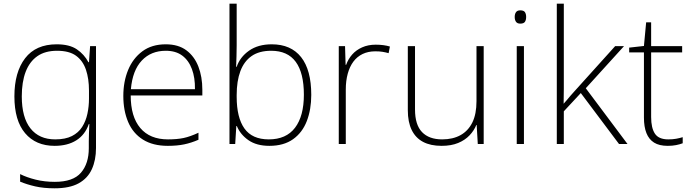

<svg xmlns="http://www.w3.org/2000/svg" viewBox="-20 -780 3745 1040"><path d="M287 -540Q356 -540 396 -513Q436 -486 459 -443H462L468 -530H500V22Q500 87 477.5 136.5Q455 186 406 213Q357 240 276 240Q216 240 170.5 229.5Q125 219 89 204V163Q125 181 173 193Q221 205 277 205Q376 205 418.5 155.5Q461 106 461 23V-15Q461 -40 462 -61.5Q463 -83 464 -108H461Q441 -50 393.5 -20Q346 10 276 10Q174 10 116 -58.5Q58 -127 58 -258Q58 -389 116 -464.5Q174 -540 287 -540ZM289 -505Q224 -505 182 -475.5Q140 -446 119 -391Q98 -336 98 -258Q98 -144 145 -84.5Q192 -25 279 -25Q334 -25 369.5 -43Q405 -61 425 -92.5Q445 -124 453.5 -164Q462 -204 462 -246V-289Q462 -354 445.5 -402.5Q429 -451 392 -478Q355 -505 289 -505Z M878 -540Q946 -540 989.5 -507.5Q1033 -475 1054.5 -419.5Q1076 -364 1076 -294V-263H688Q688 -148 740 -86.5Q792 -25 890 -25Q939 -25 974.5 -32.5Q1010 -40 1055 -61V-23Q1016 -6 977.5 2Q939 10 889 10Q808 10 754 -24Q700 -58 674 -119.5Q648 -181 648 -260Q648 -338 674 -401Q700 -464 751 -502Q802 -540 878 -540ZM878 -505Q798 -505 748 -452Q698 -399 689 -297H1036Q1037 -359 1019.5 -406Q1002 -453 967 -479Q932 -505 878 -505Z M1262 -535Q1262 -509 1261 -475Q1260 -441 1259 -418H1262Q1280 -471 1329 -505.5Q1378 -540 1452 -540Q1556 -540 1611 -470.5Q1666 -401 1666 -266Q1666 -187 1642 -124.5Q1618 -62 1567.5 -26Q1517 10 1439 10Q1370 10 1326 -20.5Q1282 -51 1263 -97H1260L1254 0H1223V-760H1262ZM1449 -505Q1384 -505 1343 -476.5Q1302 -448 1282 -394.5Q1262 -341 1262 -265V-256Q1262 -143 1304 -84Q1346 -25 1436 -25Q1530 -25 1578 -88Q1626 -151 1626 -267Q1626 -385 1582 -445Q1538 -505 1449 -505Z M2015 -538Q2037 -538 2056 -535.5Q2075 -533 2092 -528L2085 -492Q2067 -497 2051 -499.5Q2035 -502 2013 -502Q1974 -502 1944 -487.5Q1914 -473 1894 -446Q1874 -419 1863.5 -380.5Q1853 -342 1853 -295V0H1815V-530H1849L1852 -429H1855Q1866 -460 1887.5 -484.5Q1909 -509 1941.5 -523.5Q1974 -538 2015 -538Z M2600 -530V0H2568L2562 -103H2560Q2548 -73 2523.5 -47Q2499 -21 2461.5 -5.5Q2424 10 2372 10Q2312 10 2271.5 -11.5Q2231 -33 2210 -76Q2189 -119 2189 -183V-530H2228V-187Q2228 -104 2266 -64.5Q2304 -25 2375 -25Q2433 -25 2474.5 -48Q2516 -71 2538.5 -116.5Q2561 -162 2561 -232V-530Z M2818 -530V0H2779V-530ZM2798 -724Q2817 -724 2823.5 -714Q2830 -704 2830 -688Q2830 -672 2823.5 -662Q2817 -652 2798 -652Q2782 -652 2775 -662Q2768 -672 2768 -688Q2768 -704 2775 -714Q2782 -724 2798 -724Z M3034 -381Q3034 -339 3034 -299.5Q3034 -260 3033 -218Q3044 -230 3053 -241Q3062 -252 3071.5 -263Q3081 -274 3092 -286L3312 -530H3360L3153 -302L3379 0H3333L3126 -276L3034 -177V0H2996V-760H3034Z M3600 -25Q3624 -25 3643 -28.5Q3662 -32 3678 -37V-4Q3662 2 3642 6Q3622 10 3597 10Q3551 10 3523 -7.5Q3495 -25 3481.5 -59Q3468 -93 3468 -143V-496H3388V-522L3468 -531L3480 -659H3507V-530H3675V-496H3507V-146Q3507 -87 3527.5 -56Q3548 -25 3600 -25Z"/></svg>

Font: Noto Sans Khmer ExtraLight
Style: Regular
Weight: 250
Version: Version 2.003